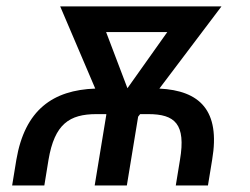

<svg xmlns="http://www.w3.org/2000/svg" viewBox="-20 -565 762 585"><path d="M115.1 0 127.8 -78.1C146.3 -187.5 191.8 -217.3 274.1 -217.3H303.6L304 -215.9L268.5 0H366.5L400.9 -209.5L407 -217.3H431.8C512.8 -217.3 546.9 -187.5 528.4 -78.1L515.6 0H613.6L626.4 -78.1C652 -228.7 588.4 -289.1 465.6 -295.1L654.8 -545.5H163.4L270.2 -295.1C141.7 -290.5 55.8 -230.8 29.8 -78.1L17 0ZM303.3 -467.3H489.7L368.3 -296.2Z"/></svg>

Font: Magic Ui Pro
Style: Italic
Weight: 400
Italic angle: -9.39999°
Designer: Stefan Endress, Andreas Faust
Version: Version 1.000;FEAKit 1.0